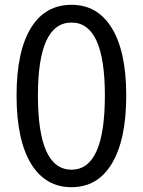

<svg xmlns="http://www.w3.org/2000/svg" viewBox="-20 -767 595 800"><path d="M111 -82Q49 -182 49 -369Q49 -556 111 -654Q170 -747 278 -747Q385 -747 444 -653Q506 -555 506 -369Q506 -182 444 -82Q385 13 278 13Q171 13 111 -82ZM417 -369Q417 -673 278 -673Q138 -673 138 -369Q138 -60 278 -60Q417 -60 417 -369Z"/></svg>

Font: 思源黑体R
Style: Regular
Weight: 400
Designer: Ryoko NISHIZUKA  (kana & ideographs); Paul D. Hunt (Latin, Greek & Cyrillic); Wenlong ZHANG  (bopomofo); Sandoll Communi
Foundry: Adobe Systems Incorporated
Version: Version 1.00 June 24, 2014, initial release